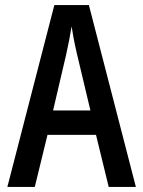

<svg xmlns="http://www.w3.org/2000/svg" viewBox="-20 -736 565 756"><path d="M9 0H117L167 -205H358L408 0H515L330 -716H194ZM189 -301 240 -519C249 -559 256 -595 262 -632C266 -605 272 -571 282 -528L336 -301Z"/></svg>

Font: Kathrein 67 Medium Condensed
Style: Regular
Weight: 500
Width: 3
Designer: Lazydogs Typefoundry, based on Open Sans by Ascender Corporation
Foundry: Lazydogs Typefoundry
Version: Version 1.003;PS 001.003;hotconv 1.0.88;makeotf.lib2.5.64775